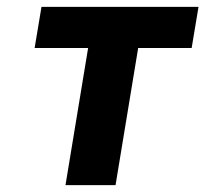

<svg xmlns="http://www.w3.org/2000/svg" viewBox="-20 -540 640 560"><path d="M171 0 237 -400H81L101 -520H559L539 -400H383L317 0Z"/></svg>

Font: Iosevka Aile Heavy Oblique
Style: Regular
Weight: 900
Italic angle: -9°
Designer: Belleve Invis
Foundry: Belleve Invis
Version: Version 31.1.0; ttfautohint (v1.8.4)